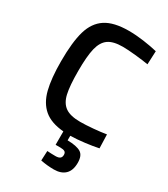

<svg xmlns="http://www.w3.org/2000/svg" viewBox="-223 -797 989 1129"><g transform="rotate(30 272.0 -232.5)"><path d="M318 11V42Q380 43 408 60Q436 77 436 127Q436 179 409 205Q382 231 333 231Q288 231 243 222L246 156Q276 158 302 158Q323 158 332.5 150.5Q342 143 342 127Q342 112 332.5 106Q323 100 302 100H270V9Q184 2 136.5 -38.5Q89 -79 70.5 -152.5Q52 -226 52 -342Q52 -472 74 -547.5Q96 -623 151.5 -659.5Q207 -696 309 -696Q357 -696 410.5 -688.5Q464 -681 505 -671L501 -580Q465 -586 412 -591.5Q359 -597 324 -597Q260 -597 227 -573.5Q194 -550 181 -496.5Q168 -443 168 -342Q168 -242 180 -189.5Q192 -137 226 -113Q260 -89 327 -89Q363 -89 414.5 -93.5Q466 -98 501 -104L504 -11Q467 -3 414.5 3.5Q362 10 318 11Z"/></g></svg>

Font: Cairo SemiBold
Style: Regular
Weight: 600
Designer: Mohamed Gaber, Accademia di Belle Arti di Urbino and others
Foundry: Kief Type Foundry, Accademia di Belle Arti di Urbino and others
Version: Version 3.011